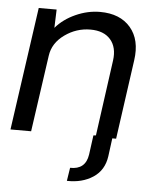

<svg xmlns="http://www.w3.org/2000/svg" viewBox="-54 -603 714 855"><g transform="rotate(5 303.5 -175.0)"><path d="M358.9 -556.2Q448.7 -556.2 495.4 -501.5Q542 -446.8 528.8 -355L479 0H461.9L451.2 81.1Q442.4 144 393.8 176Q345.2 208 276.9 206.1L286.1 147Q355 148.9 365.2 81.1L377 -5.9L388.2 -6.8L435.1 -346.2Q442.9 -405.3 412.8 -439.7Q382.8 -474.1 323.2 -474.1Q260.3 -474.1 208 -436.5Q155.8 -398.9 147.9 -341.8L99.1 0H6.8L85 -549.8H165L162.1 -467.8Q196.3 -507.8 250 -532Q303.7 -556.2 358.9 -556.2Z"/></g></svg>

Font: Oakes Grotesk
Style: Italic
Weight: 400
Designer: Samuel Oakes
Foundry: Samuel Oakes
Version: Version 1.0 | wf-rip DC20170320